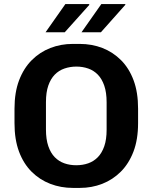

<svg xmlns="http://www.w3.org/2000/svg" viewBox="-20 -910 746 940"><path d="M337 10Q278 10 226 -10Q174 -30 134.5 -69.5Q95 -109 73 -168Q51 -227 51 -307V-378Q51 -458 73.5 -517Q96 -576 135.5 -615.5Q175 -655 226.5 -675Q278 -695 336 -695H370Q430 -695 481.5 -675Q533 -655 572.5 -615.5Q612 -576 634 -517Q656 -458 656 -378V-307Q656 -227 633.5 -168Q611 -109 571.5 -69.5Q532 -30 480.5 -10Q429 10 371 10ZM353 -101Q385 -101 412 -110.5Q439 -120 459 -140.5Q479 -161 490.5 -194Q502 -227 502 -275V-409Q502 -457 490.5 -490.5Q479 -524 459 -544.5Q439 -565 412 -574.5Q385 -584 354 -584Q323 -584 295.5 -574.5Q268 -565 248 -544.5Q228 -524 216.5 -491Q205 -458 205 -410V-276Q205 -228 216.5 -194.5Q228 -161 248 -140.5Q268 -120 295 -110.5Q322 -101 353 -101ZM379 -752 476 -890H593L594 -887L474 -752ZM203 -752 300 -890H415L418 -887L297 -752Z"/></svg>

Font: Chivo SemiBold
Style: Regular
Weight: 600
Designer: Hector Gatti
Foundry: Omnibus-Type
Version: Version 2.002